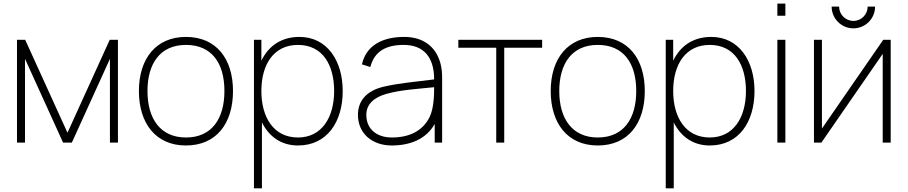

<svg xmlns="http://www.w3.org/2000/svg" viewBox="-20 -780 4964 1050"><path d="M580.2 -562.5 349 -54.2 117.7 -562.5H72.9V0H116.7V-458.3L325 0H372.9L581.2 -458.3V0H625V-562.5Z M996.9 15.6C1162.5 15.6 1254.2 -104.2 1254.2 -282.3C1254.2 -456.3 1164.6 -578.1 996.9 -578.1C833.3 -578.1 739.6 -459.4 739.6 -282.3C739.6 -107.3 830.2 15.6 996.9 15.6ZM1207.3 -282.3C1207.3 -131.2 1138.5 -28.1 996.9 -28.1C858.3 -28.1 786.5 -129.2 786.5 -282.3C786.5 -430.2 854.2 -534.4 996.9 -534.4C1137.5 -534.4 1207.3 -435.4 1207.3 -282.3Z M1617.7 -578.1C1517.7 -578.1 1447.9 -528.1 1409.4 -447.9V-562.5H1368.8V250H1412.5V-110.4C1451 -33.3 1517.7 15.6 1609.4 15.6C1768.8 15.6 1854.2 -113.5 1854.2 -282.3C1854.2 -447.9 1768.8 -578.1 1617.7 -578.1ZM1609.4 -28.1C1477.1 -28.1 1409.4 -137.5 1409.4 -282.3C1409.4 -429.2 1478.1 -534.4 1609.4 -534.4C1743.8 -534.4 1807.3 -426 1807.3 -282.3C1807.3 -137.5 1739.6 -28.1 1609.4 -28.1Z M2397.9 0V-352.1C2397.9 -381.2 2395.8 -407.3 2388.5 -434.4C2363.5 -525 2294.8 -578.1 2190.6 -578.1C2070.8 -578.1 1982.3 -531.2 1959.4 -428.1L2005.2 -413.5C2028.1 -502.1 2094.8 -534.4 2187.5 -534.4C2297.9 -534.4 2354.2 -466.7 2354.2 -345.8C2247.9 -332.3 2160.4 -325 2079.2 -306.2C1977.1 -282.3 1937.5 -221.9 1937.5 -152.1C1937.5 -47.9 2017.7 15.6 2121.9 15.6C2222.9 15.6 2310.4 -18.8 2357.3 -102.1V0ZM2329.2 -139.6C2291.7 -63.5 2217.7 -28.1 2122.9 -28.1C2041.7 -28.1 1983.3 -72.9 1983.3 -152.1C1983.3 -210.4 2026 -247.9 2093.8 -266.7C2170.8 -288.5 2254.2 -292.7 2354.2 -303.1C2354.2 -261.5 2353.1 -188.5 2329.2 -139.6Z M2944.8 -562.5H2486.5V-518.8H2693.8V0H2737.5V-518.8H2944.8Z M3249 15.6C3414.6 15.6 3506.2 -104.2 3506.2 -282.3C3506.2 -456.3 3416.7 -578.1 3249 -578.1C3085.4 -578.1 2991.7 -459.4 2991.7 -282.3C2991.7 -107.3 3082.3 15.6 3249 15.6ZM3459.4 -282.3C3459.4 -131.2 3390.6 -28.1 3249 -28.1C3110.4 -28.1 3038.5 -129.2 3038.5 -282.3C3038.5 -430.2 3106.2 -534.4 3249 -534.4C3389.6 -534.4 3459.4 -435.4 3459.4 -282.3Z M3869.8 -578.1C3769.8 -578.1 3700 -528.1 3661.5 -447.9V-562.5H3620.8V250H3664.6V-110.4C3703.1 -33.3 3769.8 15.6 3861.5 15.6C4020.8 15.6 4106.2 -113.5 4106.2 -282.3C4106.2 -447.9 4020.8 -578.1 3869.8 -578.1ZM3861.5 -28.1C3729.2 -28.1 3661.5 -137.5 3661.5 -282.3C3661.5 -429.2 3730.2 -534.4 3861.5 -534.4C3995.8 -534.4 4059.4 -426 4059.4 -282.3C4059.4 -137.5 3991.7 -28.1 3861.5 -28.1Z M4231.2 -760.4V-693.8H4275V-760.4ZM4231.2 -562.5H4275V0H4231.2Z M4725 -743.8C4725 -701 4690.6 -665.6 4646.9 -665.6C4604.2 -665.6 4568.8 -701 4568.8 -743.8H4528.1C4528.1 -678.1 4581.3 -625 4646.9 -625C4712.5 -625 4765.6 -678.1 4765.6 -743.8ZM4851 -562.5H4810.4L4475 -77.1V-562.5H4431.3V0H4471.9L4807.3 -485.4V0H4851Z"/></svg>

Font: Manrope3 Thin
Style: Regular
Weight: 100
Width: 4
Designer: Mikhail Sharanda
Foundry: Mikhail Sharanda
Version: Version 3.000;PS 003.000;hotconv 1.0.88;makeotf.lib2.5.64775